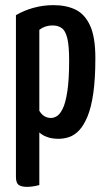

<svg xmlns="http://www.w3.org/2000/svg" viewBox="-20 -530 416 747"><path d="M86 197Q62 197 52 189Q42 181 42 158V-471Q72 -489 110 -499.5Q148 -510 188 -510Q238 -510 274 -492.5Q310 -475 330.5 -430.5Q351 -386 351 -304Q351 -223 343 -167.5Q335 -112 320.5 -77Q306 -42 288 -23Q270 -4 249.5 3Q229 10 208 10Q182 10 163 3Q144 -4 133 -15V190Q122 193 109.5 195Q97 197 86 197ZM178 -71Q189 -71 201 -78Q213 -85 224 -107Q235 -129 242 -174.5Q249 -220 249 -295Q249 -351 242 -380.5Q235 -410 220.5 -420.5Q206 -431 184 -431Q155 -431 133 -414V-99Q142 -84 153.5 -77.5Q165 -71 178 -71Z"/></svg>

Font: Yanone Kaffeesatz Medium
Style: Regular
Weight: 500
Designer: Yanone (Cyrillic: Daniel Pouzeot, Huerta Tipografica, and Cyreal)
Foundry: Yanone
Version: Version 2.003